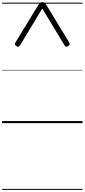

<svg xmlns="http://www.w3.org/2000/svg" viewBox="-20 -1168 803 1821"><path d="M127 -766 341 -1117Q352 -1133 360 -1140.5Q368 -1148 381 -1148Q396 -1148 404 -1140.5Q412 -1133 422 -1117L636 -766Q643 -755 641 -747Q639 -739 627 -731Q615 -723 607 -725.5Q599 -728 592 -738L381 -1087L170 -738Q164 -728 155.5 -725.5Q147 -723 134 -731Q123 -739 122 -747Q121 -755 127 -766ZM0 623H763V633H0ZM0 -20H763V0H0ZM0 -505H763V-500H0ZM0 -1143H763V-1133H0Z"/></svg>

Font: Playwrite CL Guides
Style: Regular
Weight: 400
Designer: Veronika Burian, José Scaglione
Foundry: TypeTogether
Version: Version 1.003